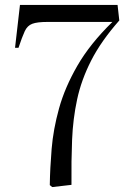

<svg xmlns="http://www.w3.org/2000/svg" viewBox="-20 -750 535 779"><path d="M192 9 182 1Q183 -67 189.5 -146Q196 -225 219.5 -310Q243 -395 294 -483.5Q345 -572 436 -661H172Q131 -661 111 -653.5Q91 -646 80.5 -623.5Q70 -601 55 -556H41L61 -730H457L464 -667Q390 -583 350 -504.5Q310 -426 293 -347Q276 -268 272.5 -183Q269 -98 270 0Z"/></svg>

Font: Literata 72pt Light
Style: Regular
Weight: 300
Designer: Latin by Veronika Burian and Jose Scaglione. Greek by Irene Vlachou. Cyrillic by Vera Evstafieva.
Foundry: TypeTogether
Version: Version 3.002